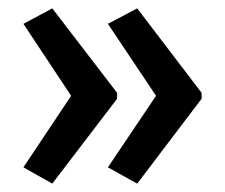

<svg xmlns="http://www.w3.org/2000/svg" viewBox="-20 -496 537 459"><path d="M462 -260 308 -57 238 -96 353 -267 238 -439 308 -476 462 -274ZM260 -260 105 -57 36 -96 150 -267 36 -439 105 -476 260 -274Z"/></svg>

Font: Noto Sans Malayalam Condensed Medium
Style: Regular
Weight: 500
Width: 3
Designer: Jelle Bosma - Monotype Design Team
Foundry: Monotype Imaging Inc.
Version: Version 2.104; ttfautohint (v1.8.4.7-5d5b)